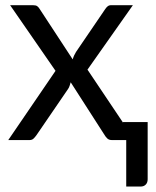

<svg xmlns="http://www.w3.org/2000/svg" viewBox="-20 -526 586 721"><path d="M534.5 -67.5V147Q534.5 160 527.2 167.2Q520 174.5 508.5 174.5H454V0H400.5Q389.5 0 383.2 -5.8Q377 -11.5 373 -18.5L245.5 -217Q243.5 -210 241.2 -203.2Q239 -196.5 235 -191L117 -18.5Q112 -11.5 106.2 -5.8Q100.5 0 90.5 0H11L188.5 -260L18 -506.5H103.5Q114.5 -506.5 119.5 -503Q124.5 -499.5 128.5 -493L253 -303Q257 -317.5 265.5 -331L374.5 -491Q379 -498 384.2 -502.2Q389.5 -506.5 397 -506.5H479L308.5 -264.5L442 -65.5V-67.5Z"/></svg>

Font: Lato
Style: Regular
Weight: 400
Designer: Lukasz Dziedzic with Adam Twardoch and Botio Nikoltchev
Foundry: tyPoland Lukasz Dziedzic
Version: Version 2.015; 2015-08-06; http://www.latofonts.com/